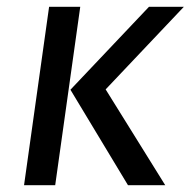

<svg xmlns="http://www.w3.org/2000/svg" viewBox="-20 -547 563 567"><path d="M51 0 125 -527H217L143 0ZM188 -282 420 -527H523L292 -283L468 0H358Z"/></svg>

Font: Yekcdsyqcyvpieeyorgstswgcgt
Style: Regular
Weight: 400
Italic angle: -8°
Designer: Carrois Corporate & Edenspiekermann
Foundry: Carrois Corporate GbR & Edenspiekermann AG
Version: Version 2.001